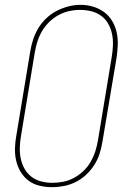

<svg xmlns="http://www.w3.org/2000/svg" viewBox="-20 -766 540 794"><path d="M195 8Q169 8 143.5 2Q118 -4 98 -19Q78 -34 65 -56Q52 -78 46.5 -103Q41 -128 42 -155Q43 -182 48 -208L105 -553Q109 -578 117 -602.5Q125 -627 138.5 -649.5Q152 -672 171.5 -690.5Q191 -709 214.5 -721Q238 -733 263 -739.5Q288 -746 313 -746Q340 -746 365 -738.5Q390 -731 410.5 -716Q431 -701 444 -679Q457 -657 462.5 -632Q468 -607 467 -580.5Q466 -554 462 -527L404 -182Q400 -157 392.5 -132.5Q385 -108 371 -85.5Q357 -63 337.5 -44.5Q318 -26 294.5 -14Q271 -2 245.5 3Q220 8 195 8ZM196 -10Q219 -10 242 -14.5Q265 -19 286 -30.5Q307 -42 325 -59Q343 -76 355 -97Q367 -118 374 -140Q381 -162 385 -185L442 -530Q446 -554 447 -578Q448 -602 443.5 -624.5Q439 -647 428 -667Q417 -687 398.5 -700.5Q380 -714 357.5 -719.5Q335 -725 311 -725Q288 -725 265.5 -720Q243 -715 222 -703.5Q201 -692 183.5 -675Q166 -658 154 -637.5Q142 -617 135 -595Q128 -573 124 -550L67 -205Q63 -182 62 -158Q61 -134 65.5 -111.5Q70 -89 81 -69Q92 -49 109.5 -35.5Q127 -22 149.5 -16Q172 -10 196 -10Z"/></svg>

Font: Iosevka Curly Slab ThObl
Style: Regular
Weight: 100
Italic angle: -9°
Monospace: yes
Designer: Belleve Invis
Foundry: Belleve Invis
Version: Version 11.0.0; ttfautohint (v1.8.3)